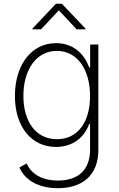

<svg xmlns="http://www.w3.org/2000/svg" viewBox="-20 -782 632 1018"><path d="M287.1 215.8C415 215.8 501.5 148.9 501.5 12.7V-545.9H458V-423.8H453.6C427.2 -494.1 371.1 -553.2 277.3 -553.2C145.5 -553.2 59.1 -437 59.1 -272.9C59.1 -108.4 147.9 -2.9 276.9 -2.9C365.7 -2.9 427.2 -53.2 452.6 -124.5H457.5V10.7C457.5 122.1 391.6 175.3 287.1 175.3C200.2 175.3 145 138.2 121.1 84.5L83 106C112.8 174.3 185.5 215.8 287.1 215.8ZM281.7 -43.9C170.4 -43.9 104 -137.2 104 -273.4C104 -408.2 169.4 -512.2 281.7 -512.2C392.1 -512.2 457.5 -410.2 457.5 -273.4C457.5 -131.3 390.1 -43.9 281.7 -43.9ZM197.8 -626.5 292 -727.5 386.2 -626.5H433.6V-629.9L308.1 -762.2H276.4L151.4 -629.9V-626.5Z"/></svg>

Font: Raveo ExtraLight
Style: Regular
Weight: 200
Designer: Jakub Foglar, Rasmus Andersson (Inter)
Foundry: Jakubfoglar.com
Version: Version 1.100;Glyphs 3.2.3 (3260)